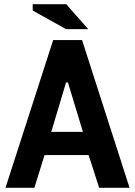

<svg xmlns="http://www.w3.org/2000/svg" viewBox="-20 -890 640 910"><path d="M400 -155H191L143 0H6L232 -700H369L594 0H450ZM223 -265H373L302 -499H293ZM398 -752H293L135 -840V-870H294Z"/></svg>

Font: PT Mono
Style: Bold
Weight: 700
Monospace: yes
Designer: A.Korolkova, I.Chaeva
Foundry: ParaType Ltd
Version: Version 1.000 OFL